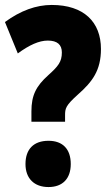

<svg xmlns="http://www.w3.org/2000/svg" viewBox="-20 -744 442 776"><path d="M107 -294V-252H243V-277C243 -306 245 -317 295 -362C354 -414 388 -460 388 -546C388 -655 319 -724 189 -724C126 -724 63 -701 0 -655L52 -528C98 -562 138 -580 173 -580C212 -580 230 -563 230 -532C230 -494 215 -476 175 -440C126 -396 107 -359 107 -294ZM83 -81C83 -22 119 12 176 12C233 12 266 -22 266 -81C266 -141 234 -175 176 -175C116 -175 83 -141 83 -81Z"/></svg>

Font: Noto Sans Lao Looped ExtraCondensed Black
Style: Regular
Weight: 900
Width: 2
Designer: Mark Frömberg, Ben Mitchell
Foundry: The Fontpad Ltd
Version: Version 1.002